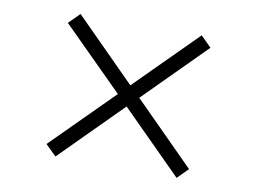

<svg xmlns="http://www.w3.org/2000/svg" viewBox="-72 -803 1143 855"><g transform="rotate(10 500.0 -375.5)"><path d="M822.3 -101.6 774.4 -53.7 500 -328.1 226.6 -53.7 177.7 -101.6 452.1 -376 177.7 -649.4 226.6 -698.2 500 -423.8 774.4 -698.2 822.3 -650.4 548.8 -376Z"/></g></svg>

Font: irohakakuC Regular
Style: Regular
Weight: 400
Designer: [Source Han Sans]
Ryoko NISHIZUKA Ë•øÂ°öÊ∂ºÂ≠ê (kana & ideographs); Paul D. Hunt (Latin, Greek & Cyrillic); Wenlong ZHAN
Version: Version 1.001.20160904